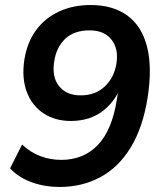

<svg xmlns="http://www.w3.org/2000/svg" viewBox="-20 -735 640 765"><path d="M217 10Q159 10 107 -8.5Q55 -27 20 -64L68 -159Q101 -128 140.5 -113Q180 -98 224 -98Q313 -98 370 -157.5Q427 -217 446 -341L458 -416H471Q448 -340 394.5 -296.5Q341 -253 262 -253Q200 -253 154 -283Q108 -313 87 -368Q66 -423 77 -497Q88 -566 123.5 -614.5Q159 -663 215 -689Q271 -715 341 -715Q430 -715 487.5 -673Q545 -631 566 -548.5Q587 -466 568 -345Q549 -226 500.5 -147Q452 -68 379.5 -29Q307 10 217 10ZM301 -355Q360 -355 397.5 -390.5Q435 -426 444 -482Q453 -541 424 -577.5Q395 -614 337 -614Q275 -614 239.5 -580Q204 -546 196 -490Q186 -428 215.5 -391.5Q245 -355 301 -355Z"/></svg>

Font: Mulish ExtraLight
Style: Italic
Weight: 200
Italic angle: -9°
Designer: Vernon Adams
Foundry: Vernon Adams
Version: Version 3.603